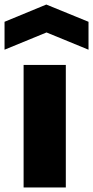

<svg xmlns="http://www.w3.org/2000/svg" viewBox="-50 -826 410 846"><path d="M-30 -730 154 -806 340 -730V-607L155 -683L-30 -607ZM54 -540H240V0H54Z"/></svg>

Font: Encode Sans Narrow
Style: ExtraBold
Weight: 800
Designer: Pablo Impallari, Andres Torresi
Foundry: Pablo Impallari, Andres Torresi
Version: Version 1.000; ttfautohint (v1.00) -l 8 -r 50 -G 200 -x 14 -